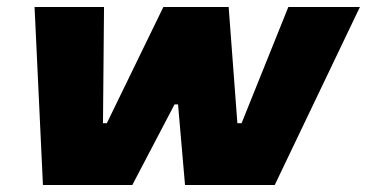

<svg xmlns="http://www.w3.org/2000/svg" viewBox="-20 -530 1051 550"><path d="M103 0 79 -510H278L275 -177H286L448 -510H635L660 -177H672L806 -510H1011L767 0H510L490 -231H480L359 0Z"/></svg>

Font: Saira Expanded ExtraBold
Style: Italic
Weight: 800
Width: 7
Italic angle: -12°
Designer: Hector Gatti with collaboration of the Omnibus-Type team
Foundry: Omnibus-Type
Version: Version 1.101